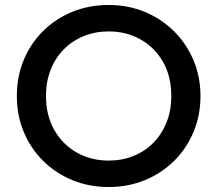

<svg xmlns="http://www.w3.org/2000/svg" viewBox="-20 -735 872 770"><path d="M416 15Q337 15 269.8 -12.8Q202.5 -40.5 152.8 -90Q103 -139.5 75.2 -206Q47.5 -272.5 47.5 -350Q47.5 -428 75.2 -494.5Q103 -561 152.8 -610.5Q202.5 -660 269.8 -687.5Q337 -715 416 -715Q494.5 -715 561.5 -687Q628.5 -659 678.5 -609Q728.5 -559 756.2 -492.8Q784 -426.5 784 -350Q784 -272.5 756.2 -206Q728.5 -139.5 678.5 -90Q628.5 -40.5 561.5 -12.8Q494.5 15 416 15ZM416 -91Q469 -91 514.8 -109.2Q560.5 -127.5 594.5 -161.8Q628.5 -196 647.8 -243.8Q667 -291.5 667 -350Q667 -428.5 633.8 -486.8Q600.5 -545 543.5 -577Q486.5 -609 416 -609Q363 -609 317.2 -590.8Q271.5 -572.5 237.2 -538.5Q203 -504.5 183.8 -456.8Q164.5 -409 164.5 -350Q164.5 -271.5 198 -213.2Q231.5 -155 288.2 -123Q345 -91 416 -91Z"/></svg>

Font: Geologica Thin Cursive
Style: Regular
Weight: 400
Version: Version 1.010;gftools[0.9.28]